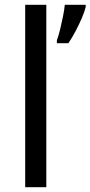

<svg xmlns="http://www.w3.org/2000/svg" viewBox="-20 -780 377 800"><path d="M173 0H85V-760H173ZM337 -751Q333 -733 321.5 -706Q310 -679 295 -650.5Q280 -622 265 -600H217V-612Q224 -631 230.5 -657.5Q237 -684 242.5 -711.5Q248 -739 250 -760H337Z"/></svg>

Font: Noto Sans Hanunoo
Style: Regular
Weight: 400
Designer: Monotype Design Team
Foundry: Monotype Imaging Inc.
Version: Version 2.003; ttfautohint (v1.8.4.7-5d5b)